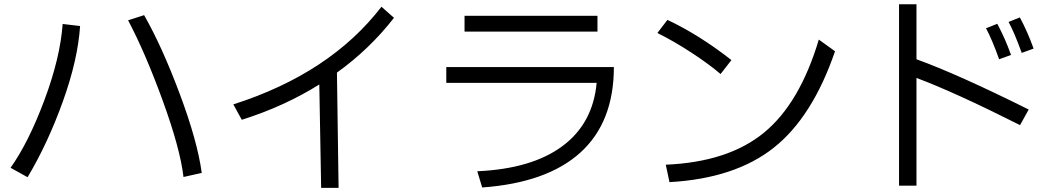

<svg xmlns="http://www.w3.org/2000/svg" viewBox="-20 -828 5040 914"><path d="M30.3 -29.3Q116.2 -150.4 191.4 -351.6Q266.6 -552.7 278.3 -713.9L361.3 -704.1Q350.6 -543 278.8 -343.8Q207 -144.5 111.3 15.6ZM589.8 -731.4 666 -755.9Q751 -607.4 835.4 -381.8Q919.9 -156.2 940.4 -4.9L853.5 14.6Q837.9 -120.1 754.9 -348.1Q671.9 -576.2 589.8 -731.4Z M1090.8 -331.1Q1551.8 -478.5 1795.9 -795.9L1855.5 -743.2Q1739.3 -593.8 1584 -482.4L1591.8 66.4H1508.8L1500 -425.8Q1333 -321.3 1130.9 -257.8Z M2104.5 -433.6V-508.8H2902.3Q2902.3 -247.1 2743.7 -102.5Q2585 42 2275.4 64.5L2252 -12.7Q2511.7 -24.4 2657.2 -132.3Q2802.7 -240.2 2820.3 -433.6ZM2191.4 -677.7V-752.9H2824.2V-677.7Z M3109.4 -670.9 3157.2 -733.4Q3308.6 -662.1 3461.9 -542L3410.2 -475.6Q3355.5 -522.5 3272 -577.1Q3188.5 -631.8 3109.4 -670.9ZM3149.4 -43.9Q3446.3 -56.6 3616.7 -196.3Q3787.1 -335.9 3877.9 -639.6L3955.1 -584Q3847.7 -270.5 3663.1 -124.5Q3478.5 21.5 3167 39.1Z M4259.8 55.7V-807.6H4342.8V-545.9Q4540 -474.6 4877 -306.6L4835.9 -232.4Q4523.4 -389.6 4342.8 -457V55.7ZM4673.8 -693.4 4727.5 -714.8Q4764.6 -645.5 4793 -566.4L4736.3 -545.9Q4701.2 -643.6 4673.8 -693.4ZM4781.2 -723.6 4835 -745.1Q4872.1 -675.8 4900.4 -596.7L4843.8 -576.2Q4808.6 -673.8 4781.2 -723.6Z"/></svg>

Font: GenEi M Gothic v2 Regular
Style: Regular
Weight: 400
Version: Version 2.0